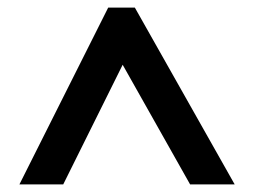

<svg xmlns="http://www.w3.org/2000/svg" viewBox="-20 -738 666 504"><path d="M31 -254 264 -718H334L596 -254H479L302 -568L146 -254Z"/></svg>

Font: Noto Sans Malayalam
Style: Regular
Weight: 400
Designer: Jelle Bosma - Monotype Design Team
Foundry: Monotype Imaging Inc.
Version: Version 2.103